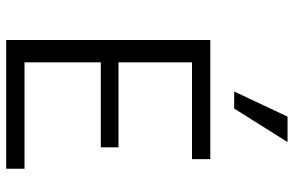

<svg xmlns="http://www.w3.org/2000/svg" viewBox="-184 -763 947 619"><g transform="rotate(90 289.5 -453.5)"><path d="M524 0H109V-658H493V-599H181V-59H524ZM134 -305V-362H455V-305ZM275 -735 356 -907H438L330 -735Z"/></g></svg>

Font: Ysabeau Office
Style: Regular
Weight: 400
Designer: Christian Thalmann (Catharsis Fonts)
Version: Version 2.001;gftools[0.9.30]; featfreeze: tnum,lnum,ss02